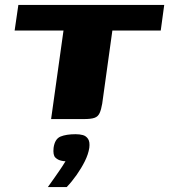

<svg xmlns="http://www.w3.org/2000/svg" viewBox="-20 -480 682 774"><path d="M54 -460H642L628 -357H433L392 -62Q388 -38 381.5 -24Q375 -10 361 -5Q347 0 318 0H186L236 -357H39ZM173 274Q189 252 200 236Q211 220 221.5 205Q232 190 244 170Q241 170 236 169.5Q231 169 228 168Q213 165 203 155Q193 145 196 116Q201 80 224 70.5Q247 61 285 61Q301 61 314 64.5Q327 68 335 80Q343 92 340 116Q336 142 322 170Q308 198 289 225Q270 252 249 274Z"/></svg>

Font: Genos ExtraBold
Style: Italic
Weight: 800
Italic angle: -8°
Version: Version 1.010